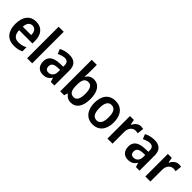

<svg xmlns="http://www.w3.org/2000/svg" viewBox="252 -2011 3271 3271"><g transform="rotate(45 1888.0 -375.0)"><path d="M274 -552C133 -552 46 -452 46 -268C46 -89 139 10 292 10C364 10 413 -2 463 -27V-125C410 -98 364 -86 305 -86C217 -86 171 -140 168 -242H489V-307C489 -458 410 -552 274 -552ZM275 -460C341 -460 373 -406 373 -328H170C176 -416 214 -460 275 -460Z M725 0V-760H603V0Z M1074 -552C1001 -552 936 -534 885 -506L920 -420C966 -442 1012 -459 1056 -459C1110 -459 1140 -431 1140 -359V-334L1058 -331C909 -326 833 -268 833 -157C833 -53 892 10 985 10C1065 10 1106 -17 1147 -74H1151L1173 0H1260V-364C1260 -489 1197 -552 1074 -552ZM1083 -255 1140 -257V-209C1140 -128 1092 -83 1029 -83C985 -83 957 -108 957 -161C957 -219 991 -251 1083 -255Z M1522 -573V-760H1400V0H1494L1514 -63H1522C1553 -19 1594 10 1664 10C1782 10 1858 -89 1858 -272C1858 -455 1782 -552 1666 -552C1596 -552 1551 -520 1522 -472H1516C1519 -502 1522 -538 1522 -573ZM1631 -452C1701 -452 1733 -392 1733 -273C1733 -152 1699 -90 1632 -90C1550 -90 1522 -149 1522 -265V-282C1522 -393 1549 -452 1631 -452Z M2421 -272C2421 -453 2326 -553 2186 -553C2033 -553 1949 -448 1949 -272C1949 -99 2040 10 2184 10C2337 10 2421 -100 2421 -272ZM2073 -272C2073 -390 2106 -455 2185 -455C2264 -455 2297 -390 2297 -272C2297 -154 2264 -88 2185 -88C2107 -88 2073 -154 2073 -272Z M2796 -553C2733 -553 2683 -506 2655 -450H2649L2632 -543H2538V0H2660V-280C2659 -381 2718 -435 2784 -435C2806 -435 2824 -432 2839 -428L2852 -546C2836 -550 2814 -553 2796 -553Z M3125 -552C3052 -552 2987 -534 2936 -506L2971 -420C3017 -442 3063 -459 3107 -459C3161 -459 3191 -431 3191 -359V-334L3109 -331C2960 -326 2884 -268 2884 -157C2884 -53 2943 10 3036 10C3116 10 3157 -17 3198 -74H3202L3224 0H3311V-364C3311 -489 3248 -552 3125 -552ZM3134 -255 3191 -257V-209C3191 -128 3143 -83 3080 -83C3036 -83 3008 -108 3008 -161C3008 -219 3042 -251 3134 -255Z M3709 -553C3646 -553 3596 -506 3568 -450H3562L3545 -543H3451V0H3573V-280C3572 -381 3631 -435 3697 -435C3719 -435 3737 -432 3752 -428L3765 -546C3749 -550 3727 -553 3709 -553Z"/></g></svg>

Font: Noto Sans Myanmar UI SemiCondensed SemiBold
Style: Regular
Weight: 600
Width: 4
Designer: Monotype Design Team
Foundry: Monotype Imaging Inc.
Version: Version 2.103